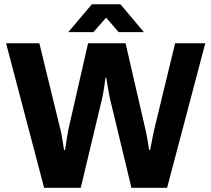

<svg xmlns="http://www.w3.org/2000/svg" viewBox="-20 -892 1004 912"><path d="M189.5 0 8.9 -686.4H166.9L266.8 -277.4Q269.6 -267.8 272.6 -250.5Q275.6 -233.3 278.8 -214.2Q282 -195 284.3 -179.8H289Q291.3 -195.2 294.3 -214.1Q297.3 -233.1 300 -250.2Q302.7 -267.3 304.9 -277.4L398.3 -686.4H576.4L670.7 -277.4Q673.5 -267.4 676.6 -250Q679.7 -232.6 683 -213.7Q686.2 -194.8 688.4 -179.8H693.2Q696.2 -194.4 699.6 -212.7Q703 -231 706.5 -248.5Q710 -266 712.7 -277.4L811.8 -686.4H955.1L773.7 0H604.3L502.7 -422.2Q499.9 -436 496.3 -454.2Q492.7 -472.5 489.8 -490.9Q487 -509.3 484.8 -523.1H480.8Q479.3 -508.7 476.6 -489.7Q473.9 -470.6 470.7 -452.7Q467.5 -434.8 464.5 -422.2L363.6 0ZM304.3 -739.5 416.3 -871.7H552.1L663.4 -739.5H543.5L455.8 -841L512.2 -840.2L423.7 -739.5Z"/></svg>

Font: Archivo Variable SemiBold
Style: Regular
Weight: 600
Designer: Hector Gatti
Foundry: Omnibus-Type
Version: Version 2.001